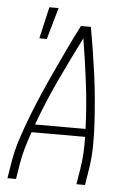

<svg xmlns="http://www.w3.org/2000/svg" viewBox="-56 -851 612 893"><g transform="rotate(5 250.0 -404.5)"><path d="M13 0 25 -74Q34 -130 52.5 -186.5Q71 -243 92.5 -298.5Q114 -354 138 -409Q162 -464 187.5 -518.5Q213 -573 238.5 -627Q264 -681 292 -735H338Q348 -681 356.5 -627Q365 -573 372.5 -518.5Q380 -464 385 -409Q390 -354 393.5 -298.5Q397 -243 396.5 -186.5Q396 -130 387 -74L375 0H335L347 -74Q353 -111 355 -148.5Q357 -186 356 -223H106Q93 -186 82 -148.5Q71 -111 65 -74L53 0ZM355 -260Q351 -367 338 -471.5Q325 -576 308 -679Q256 -576 207 -471.5Q158 -367 119 -260ZM104 -661 138 -809H181L139 -661Z"/></g></svg>

Font: Iosevka Term Curly XLt Obl
Style: Regular
Weight: 200
Italic angle: -9°
Designer: Belleve Invis
Foundry: Belleve Invis
Version: Version 32.3.0